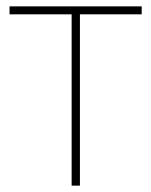

<svg xmlns="http://www.w3.org/2000/svg" viewBox="-20 -583 474 603"><path d="M231 -545V0H205V-545ZM10 -538V-563H425V-538Z"/></svg>

Font: Darker Grotesque Light Light
Style: Regular
Weight: 300
Version: Version 1.000;gftools[0.9.28]